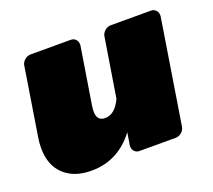

<svg xmlns="http://www.w3.org/2000/svg" viewBox="-93 -621 832 750"><g transform="rotate(-20 323.0 -246.0)"><path d="M628.3 -471.7V-466.7L559.2 -33.3Q557.5 -20 546.2 -10Q535 0 520.8 0H370.8Q358.3 0 350.4 -8.3Q342.5 -16.7 342.5 -28.3V-33.3L350.8 -85Q280 8.3 169.2 8.3Q96.7 8.3 55 -31.3Q13.3 -70.8 13.3 -142.5Q13.3 -164.2 16.7 -183.3L61.7 -466.7Q63.3 -480 74.6 -490Q85.8 -500 100 -500H266.7Q279.2 -500 287.1 -491.7Q295 -483.3 295 -471.7V-466.7L257.5 -233.3Q255 -216.7 255 -205.8Q255 -166.7 289.2 -166.7Q330 -166.7 355.8 -222.5L395 -466.7Q396.7 -480 407.9 -490Q419.2 -500 433.3 -500H600Q612.5 -500 620.4 -491.7Q628.3 -483.3 628.3 -471.7Z"/></g></svg>

Font: BoonTook Mon
Style: Italic
Weight: 400
Italic angle: -9°
Designer: Sungsit Sawaiwan
Foundry: FontUni
Version: Version 3.0